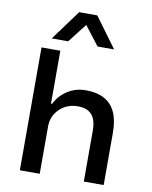

<svg xmlns="http://www.w3.org/2000/svg" viewBox="-100 -1011 859 1085"><g transform="rotate(10 330.0 -469.0)"><path d="M90 0V-705H198V-401H204Q228 -450 274.5 -480Q321 -510 380 -510Q443 -510 485.5 -487Q528 -464 549.5 -417.5Q571 -371 571 -300V0H457V-295Q457 -331 446.5 -357.5Q436 -384 412.5 -398.5Q389 -413 350 -413Q308 -413 275 -394Q242 -375 223 -343.5Q204 -312 204 -274V0ZM138 -765 265 -938H369L496 -765H401L317 -874L232 -765Z"/></g></svg>

Font: Nunito Sans 6pt SemiBold
Style: Regular
Weight: 600
Version: Version 3.101;gftools[0.9.27]